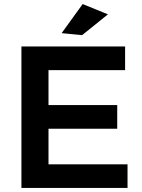

<svg xmlns="http://www.w3.org/2000/svg" viewBox="-20 -930 701 950"><path d="M86 -700H599V-583H220V-410H560V-293H220V-117H611V0H86ZM389 -910 514 -859 386 -756 285 -766Z"/></svg>

Font: Montserrat arm2 Medium
Style: Regular
Weight: 500
Designer: Julieta Ulanovsky
Foundry: Julieta Ulanovsky
Version: Version 6.000